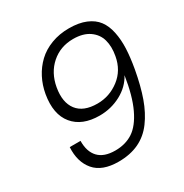

<svg xmlns="http://www.w3.org/2000/svg" viewBox="-169 -864 962 1002"><g transform="rotate(-30 312.5 -363.5)"><path d="M77.1 -190.9H142.1Q141.1 -126 174.3 -91.1Q207.5 -56.2 274.9 -56.2Q336.9 -56.2 382.1 -85.9Q427.2 -115.7 460.9 -186.8Q494.6 -257.8 512.2 -373Q483.4 -318.4 424.1 -286.6Q364.7 -254.9 295.9 -254.9Q190.4 -254.9 138.7 -317.9Q86.9 -380.9 106 -493.2Q114.7 -543 136.7 -585.4Q158.7 -627.9 192.9 -660.4Q227.1 -692.9 275.9 -711.4Q324.7 -730 382.8 -730Q442.4 -730 483.9 -712.6Q525.4 -695.3 548.3 -664.8Q571.3 -634.3 580.8 -588.4Q590.3 -542.5 588.1 -490.5Q585.9 -438.5 574.2 -372.1Q557.6 -280.3 533.7 -213.4Q509.8 -146.5 473.1 -96.7Q436.5 -46.9 383.8 -22Q331.1 2.9 261.2 2.9Q162.6 2.9 117.2 -50.5Q71.8 -104 77.1 -190.9ZM316.9 -314.9Q389.6 -314.9 448.5 -359.9Q507.3 -404.8 521 -482.9Q530.8 -535.6 519.3 -577.4Q507.8 -619.1 470.7 -645Q433.6 -670.9 374 -670.9Q296.9 -670.9 242.4 -623Q188 -575.2 173.8 -495.1Q159.2 -411.1 196 -363Q232.9 -314.9 316.9 -314.9Z"/></g></svg>

Font: SVN-Poppins Light
Style: Italic
Weight: 300
Italic angle: -10°
Designer: Ninad Kale (Devanagari), Jonny Pinhorn (Latin)
Foundry: Indian Type Foundry
Version: Version 3.002 2017